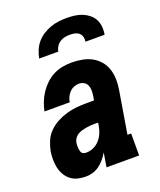

<svg xmlns="http://www.w3.org/2000/svg" viewBox="-140 -838 780 935"><g transform="rotate(-20 250.0 -371.0)"><path d="M143 8Q122 8 101.5 3Q81 -2 65 -14.5Q49 -27 39 -44.5Q29 -62 24.5 -82Q20 -102 20 -123.5Q20 -145 23 -166Q28 -192 38.5 -217Q49 -242 68.5 -261.5Q88 -281 112.5 -294Q137 -307 163 -314.5Q189 -322 215 -324.5Q241 -327 267 -327H306L310 -349Q312 -363 312 -377Q312 -391 307 -403Q302 -415 290.5 -422Q279 -429 265 -429Q252 -429 239 -424Q226 -419 216 -408.5Q206 -398 200 -385.5Q194 -373 192 -359H61Q66 -383 75 -406Q84 -429 98 -450Q112 -471 130.5 -488.5Q149 -506 171.5 -517.5Q194 -529 218 -533.5Q242 -538 265 -538Q293 -538 320 -533Q347 -528 369.5 -516Q392 -504 409 -484Q426 -464 434 -439Q442 -414 442.5 -386.5Q443 -359 438 -331L402 -114H421V0H252L264 -73Q254 -56 241.5 -41Q229 -26 213.5 -14.5Q198 -3 179.5 2.5Q161 8 143 8ZM185 -101Q204 -101 222.5 -109.5Q241 -118 254.5 -133.5Q268 -149 275.5 -167.5Q283 -186 286 -205L288 -219H267Q256 -219 245 -218Q234 -217 223 -215Q212 -213 200.5 -209.5Q189 -206 179 -199.5Q169 -193 163 -183Q157 -173 155 -162Q154 -155 154 -148Q154 -141 154.5 -134.5Q155 -128 156.5 -121.5Q158 -115 161.5 -110Q165 -105 171.5 -103Q178 -101 185 -101ZM125 -610Q129 -631 137.5 -651.5Q146 -672 160.5 -689Q175 -706 194 -718Q213 -730 234 -737.5Q255 -745 276 -747.5Q297 -750 318 -750Q338 -750 358.5 -747.5Q379 -745 397.5 -737.5Q416 -730 431 -718Q446 -706 455 -689Q464 -672 466 -651.5Q468 -631 464 -610H365Q367 -623 364 -635Q361 -647 351.5 -655Q342 -663 329.5 -665.5Q317 -668 304 -668Q291 -668 278 -665.5Q265 -663 253 -655Q241 -647 233.5 -635Q226 -623 224 -610Z"/></g></svg>

Font: Iosevka Curly Slab HvObl
Style: Regular
Weight: 900
Italic angle: -9°
Monospace: yes
Designer: Belleve Invis
Foundry: Belleve Invis
Version: Version 11.1.0; ttfautohint (v1.8.3)